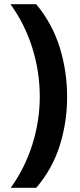

<svg xmlns="http://www.w3.org/2000/svg" viewBox="-20 -734 379 912"><path d="M298.8 -273.9Q298.8 -152.8 263.4 -41.5Q228 69.8 151.9 158.2H30.8Q97.7 65.9 133.3 -46.6Q168.9 -159.2 168.9 -274.9Q168.9 -394 133.3 -507.1Q97.7 -620.1 29.8 -713.9H151.9Q228 -623 263.4 -509.5Q298.8 -396 298.8 -273.9Z"/></svg>

Font: Nokora
Style: Bold
Weight: 700
Designer: Danh Hong
Version: Version 8.000; ttfautohint (v1.8.3)